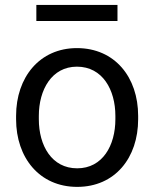

<svg xmlns="http://www.w3.org/2000/svg" viewBox="-20 -728 609 758"><path d="M43.5 -257.3C43.5 -105 136.2 9.8 284.7 9.8C434.1 9.8 525.4 -105 525.4 -257.3V-270.5C525.4 -423.3 433.1 -538.1 283.7 -538.1C136.7 -538.1 43.5 -423.3 43.5 -270.5ZM133.3 -270.5C133.3 -373.5 184.1 -464.8 283.7 -464.8C384.8 -464.8 435.5 -373.5 435.5 -270.5V-257.3C435.5 -153.3 384.8 -63.5 284.7 -63.5C184.1 -63.5 133.3 -153.3 133.3 -257.3ZM443.8 -708.5H123.5V-645H443.8Z"/></svg>

Font: Bert Sans
Style: Regular
Weight: 400
Designer: Christian Robertson (Google), Cristiano Sobral
Foundry: Google, Cristiano Sobral
Version: Version 3.101